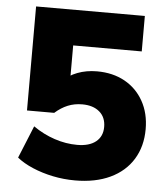

<svg xmlns="http://www.w3.org/2000/svg" viewBox="-52 -751 703 809"><g transform="rotate(5 300.0 -347.0)"><path d="M295 11Q247 11 201 1.5Q155 -8 115 -25Q75 -42 48 -64L104 -201Q147 -171 195 -155Q243 -139 291 -139Q342 -139 370 -161.5Q398 -184 398 -224Q398 -265 371 -288Q344 -311 298 -311Q265 -311 237 -299.5Q209 -288 183 -265H68V-705H528V-555H238V-400H204Q227 -426 265 -440.5Q303 -455 348 -455Q415 -455 465.5 -427Q516 -399 544.5 -348Q573 -297 573 -230Q573 -157 539.5 -102.5Q506 -48 443.5 -18.5Q381 11 295 11Z"/></g></svg>

Font: Nunito Sans 11pt Black
Style: Regular
Weight: 900
Version: Version 3.101;gftools[0.9.27]